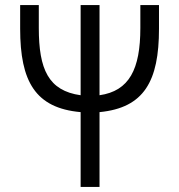

<svg xmlns="http://www.w3.org/2000/svg" viewBox="-20 -742 711 762"><path d="M375 0V-297C552 -314 611 -420 611 -628V-722H537V-631C537 -467 493 -381 375 -364V-722H300V-364C172 -382 134 -467 134 -631V-722H60V-628C60 -419 120 -313 300 -297V0Z"/></svg>

Font: Perun Light
Style: Regular
Weight: 300
Foundry: Copyright (c) Stefan Peev, Context Ltd, 2016
Version: Version 1.089